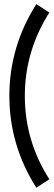

<svg xmlns="http://www.w3.org/2000/svg" viewBox="-20 -772 254 910"><path d="M152.3 117.7Q24.4 -83.5 24.4 -317.4Q24.4 -551.3 152.3 -752.4L213.9 -712.4Q97.7 -529.8 97.7 -317.4Q97.7 -104 213.9 77.6Z"/></svg>

Font: Eligible
Style: Regular
Weight: 500
Version: Version 1.1